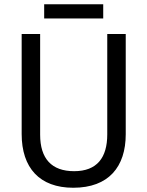

<svg xmlns="http://www.w3.org/2000/svg" viewBox="-20 -874 694 904"><path d="M466 -854H188V-787H466ZM572 -242V-714H485V-241C485 -132 437 -68 329 -68C223 -68 169 -127 169 -240V-714H82V-243C82 -84 166 10 325 10C492 10 572 -89 572 -242Z"/></svg>

Font: Noto Sans Lao SemiCondensed
Style: Regular
Weight: 400
Width: 4
Designer: Monotype Design Team
Foundry: Monotype Imaging Inc.
Version: Version 2.004